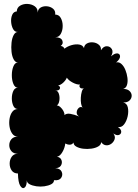

<svg xmlns="http://www.w3.org/2000/svg" viewBox="-20 -749 702 974"><path d="M71 131Q50 131 39.5 116Q29 101 29 81Q29 61 39.5 46Q50 31 71 31Q49 31 38 18Q27 5 27 -12.5Q27 -30 38 -43Q49 -56 71 -56Q53 -56 42.5 -70.5Q32 -85 28.5 -105.5Q25 -126 28.5 -147Q32 -168 42.5 -182Q53 -196 71 -196Q55 -196 47.5 -212.5Q40 -229 40 -250Q40 -271 47.5 -287.5Q55 -304 71 -304Q56 -304 48 -323Q40 -342 40 -367.5Q40 -393 48 -412.5Q56 -432 71 -432Q58 -432 49.5 -447.5Q41 -463 38.5 -486Q36 -509 38.5 -532.5Q41 -556 49.5 -571.5Q58 -587 71 -587Q55 -586 46.5 -601.5Q38 -617 36.5 -637.5Q35 -658 42 -674Q49 -690 65 -691Q66 -711 82.5 -720.5Q99 -730 120 -729Q141 -728 156.5 -717Q172 -706 171 -685Q173 -704 187.5 -711.5Q202 -719 219.5 -717Q237 -715 249.5 -704.5Q262 -694 260 -675Q279 -675 288.5 -657.5Q298 -640 298 -617.5Q298 -595 288.5 -577.5Q279 -560 260 -560Q289 -560 296 -543.5Q303 -527 288 -516Q302 -514 307 -502Q322 -514 343 -520Q364 -526 382 -523Q400 -520 406 -505Q408 -522 422 -529Q436 -536 453 -534Q470 -532 482 -521.5Q494 -511 492 -494Q505 -515 522 -514.5Q539 -514 547.5 -499.5Q556 -485 543 -463Q563 -480 576 -478Q589 -476 589 -462.5Q589 -449 569 -432Q583 -436 595.5 -425Q608 -414 616 -394.5Q624 -375 626.5 -354Q629 -333 624 -317.5Q619 -302 605 -298Q626 -298 637 -287.5Q648 -277 648 -263.5Q648 -250 637.5 -239.5Q627 -229 605 -229Q624 -225 628.5 -204Q633 -183 627.5 -158.5Q622 -134 609 -117.5Q596 -101 578 -105Q595 -93 595 -81Q595 -69 583.5 -64.5Q572 -60 555 -72Q566 -57 561.5 -43Q557 -29 545 -20Q533 -11 518.5 -12Q504 -13 493 -28Q493 -15 479 -6.5Q465 2 444 5Q423 8 402.5 5.5Q382 3 367.5 -5Q353 -13 353 -26Q346 -15 334 -15Q322 -15 311 -21Q309 1 296.5 22.5Q284 44 269 46Q287 49 292 63.5Q297 78 289 91Q281 104 260 104Q286 106 293 122.5Q300 139 290 153.5Q280 168 254 165Q254 178 240 185.5Q226 193 205.5 196Q185 199 164.5 196Q144 193 130 185.5Q116 178 116 165Q116 194 105 202.5Q94 211 83 194Q72 177 71 131ZM382 -158Q368 -166 369 -179.5Q370 -193 379.5 -201.5Q389 -210 400 -203Q394 -208 391.5 -222.5Q389 -237 390 -254Q391 -271 395 -284.5Q399 -298 406 -301Q391 -298 385.5 -305.5Q380 -313 386 -320Q370 -319 349 -330Q328 -341 319 -355Q314 -342 300.5 -329.5Q287 -317 275 -316Q288 -309 283.5 -298.5Q279 -288 260 -290Q273 -290 278.5 -273.5Q284 -257 281 -238.5Q278 -220 268 -214Q277 -214 286.5 -205.5Q296 -197 302 -185.5Q308 -174 307 -165Q317 -175 337 -171.5Q357 -168 382 -158Z"/></svg>

Font: Rubik Bubbles
Style: Regular
Weight: 400
Designer: Hubert and Fischer, NaN
Foundry: Hubert and Fischer, NaN
Version: Version 2.200